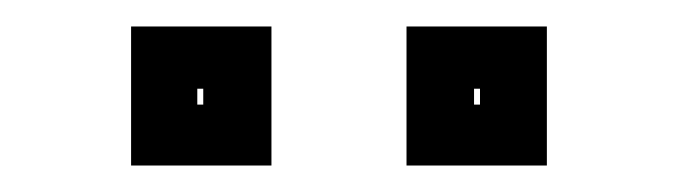

<svg xmlns="http://www.w3.org/2000/svg" viewBox="-20 -691 512 145"><path d="M287 -566V-671H393V-566ZM79 -566V-671H185V-566ZM129 -612H133.5V-624H129ZM338 -612H342.5V-624H338Z"/></svg>

Font: Tourney Expanded ExtraBold
Style: Regular
Weight: 800
Width: 7
Designer: Tyler Finck
Foundry: Etcetera Type Co
Version: Version 1.010; ttfautohint (v1.8.3)